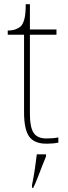

<svg xmlns="http://www.w3.org/2000/svg" viewBox="-20 -677 326 918"><path d="M202 10Q144 10 119.5 -24Q95 -58 95 -141V-511H17V-531Q38 -531 53.5 -536.5Q69 -542 79 -551Q89 -560 96 -584Q103 -608 103 -657H123V-536H250V-511H123V-132Q123 -68 141 -41.5Q159 -15 201 -15Q218 -15 230.5 -16Q243 -17 259 -20V5Q243 8 229.5 9Q216 10 202 10ZM133 208Q141 170 146.5 132Q152 94 156 61H200V71Q191 92 180.5 119.5Q170 147 159.5 174Q149 201 139 221H133Z"/></svg>

Font: Noto Serif Myanmar Thin
Style: Regular
Weight: 100
Designer: Ben Mitchell and the Monotype Design Team
Foundry: Monotype Imaging Inc.
Version: Version 2.106; ttfautohint (v1.8.4.7-5d5b)